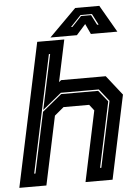

<svg xmlns="http://www.w3.org/2000/svg" viewBox="-77 -954 720 1000"><g transform="rotate(-5 283.0 -454.0)"><path d="M-17 0 142 -749.5H283.5L237 -530.5L248.5 -540H482L563 -437L470.5 0H329L407 -368L383 -399H249L200.5 -358.5L124.5 0ZM66.5 -67H73L140.5 -384L242.5 -467.5H436L483.5 -408.5L411 -67H417.5L490.5 -410.5L440 -474.5H241.5L142.5 -393.5L203.5 -680.5H197ZM354.5 -908H480.5L562.5 -766H424L399 -820L351 -766H212.5ZM379 -869 324 -811H331.5L381 -863.5H433.5L460.5 -811H468.5L438.5 -869Z"/></g></svg>

Font: Tourney Thin ExtraBold
Style: Italic
Weight: 800
Italic angle: -12°
Version: Version 1.015